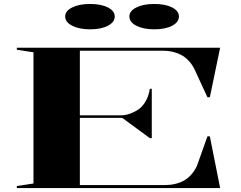

<svg xmlns="http://www.w3.org/2000/svg" viewBox="-20 -949 1218 969"><path d="M65 0V-10L149 -23V-685L65 -698V-708H1091L1039 -458H1027L959 -605Q933 -652 893 -672.5Q853 -693 803 -693H383V-367H589Q615 -367 638 -376Q661 -385 678 -396Q701 -412 716.5 -440.5Q732 -469 736 -501H746V-252H736L597 -354H383V-15H812Q867 -15 908 -37.5Q949 -60 974 -112L1027 -261H1039L1091 0ZM759 -929Q814 -929 848.5 -911.5Q883 -894 883 -866Q883 -837 848.5 -819Q814 -801 759 -801Q704 -801 668.5 -819Q633 -837 633 -866Q633 -894 668.5 -911.5Q704 -929 759 -929ZM435 -929Q490 -929 524.5 -911.5Q559 -894 559 -866Q559 -837 524.5 -819Q490 -801 435 -801Q380 -801 344.5 -819Q309 -837 309 -866Q309 -894 344.5 -911.5Q380 -929 435 -929Z"/></svg>

Font: Kalnia Expanded
Style: Regular
Weight: 400
Width: 7
Designer: Frida Medrano
Foundry: Frida Medrano
Version: Version 1.105